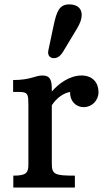

<svg xmlns="http://www.w3.org/2000/svg" viewBox="-20 -845 478 865"><path d="M40 0H317.4V-53.7C224.6 -53.7 213.4 -59.6 213.4 -109.4V-370.6C235.8 -405.8 269.5 -426.8 295.9 -430.7C293.9 -391.1 320.8 -362.3 356.9 -362.3C394 -362.3 423.8 -392.1 423.8 -430.2C423.8 -472.2 397.5 -504.9 347.2 -504.9C294.9 -504.9 245.1 -469.7 213.4 -432.6V-442.4C213.4 -482.4 207.5 -504.9 170.4 -504.9C138.7 -504.9 118.2 -484.4 39.1 -484.4V-430.7H68.8C107.4 -430.7 107.4 -416.5 107.9 -374V-105C107.9 -66.4 99.1 -53.7 40 -53.7ZM222.2 -583C236.3 -583 250.5 -589.4 264.6 -612.8L328.1 -718.3C341.8 -741.2 348.1 -761.2 348.1 -777.8C348.1 -807.6 327.6 -825.2 292 -825.2C247.6 -825.2 235.4 -793.9 222.2 -732.9L197.8 -617.7C192.9 -595.7 205.6 -583 222.2 -583Z"/></svg>

Font: Arbutus Slab
Style: Regular
Weight: 400
Designer: Karolina Lach
Foundry: Karolina Lach
Version: Version 1.001